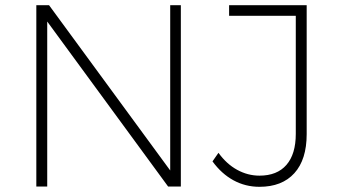

<svg xmlns="http://www.w3.org/2000/svg" viewBox="-20 -719 1304 740"><path d="M636 -699H677V0H628L162 -636V0H120V-699H169L636 -62ZM980 1Q926 1 880 -24Q834 -49 799 -97L822 -130Q853 -87 894 -64.5Q935 -42 980 -42Q1048 -42 1084 -83.5Q1120 -125 1120 -203V-658H863V-699H1162V-202Q1162 -104 1114.5 -51.5Q1067 1 980 1Z"/></svg>

Font: Argentum Sans ExtraLight
Style: Regular
Weight: 275
Designer: Julieta Ulanovsky (Modified by Cristiano Sobral)
Foundry: Julieta Ulanovsky
Version: Version 1.000; ttfautohint (v1.5.65-e2d9)